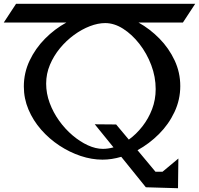

<svg xmlns="http://www.w3.org/2000/svg" viewBox="-40 -840 1052 1015"><path d="M45 -820H992L927 -721H692Q753 -687 803 -636Q853 -585 883 -521Q913 -457 913 -385Q913 -313 882.5 -248Q852 -183 800.5 -131.5Q749 -80 687 -46L782 68H819L903 -2L901 155L731 150L601 -11Q550 4 502 4Q445 4 386.5 -15.5Q328 -35 274 -70.5Q220 -106 177.5 -154.5Q135 -203 110.5 -261Q86 -319 86 -383Q86 -455 116.5 -519.5Q147 -584 198 -635.5Q249 -687 311 -721H-20ZM783 -369Q783 -434 759.5 -496Q736 -558 697 -608Q658 -658 611 -688Q564 -718 516 -718Q478 -718 435 -701.5Q392 -685 351 -655Q310 -625 277 -585Q244 -545 224 -497.5Q204 -450 204 -398Q204 -346 222.5 -296Q241 -246 272.5 -202Q304 -158 343.5 -124.5Q383 -91 424.5 -72Q466 -53 504 -53Q531 -53 560 -61L461 -183L574 -182L641 -102Q680 -130 712.5 -171.5Q745 -213 764 -263Q783 -313 783 -369Z"/></svg>

Font: Holi Hai
Style: Regular
Weight: 400
Designer: Dr Anirban Mitra
Foundry: Dr Anirban Mitra
Version: Version 0.5